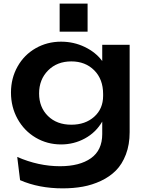

<svg xmlns="http://www.w3.org/2000/svg" viewBox="-20 -805 779 1050"><path d="M40 -298.8Q40 -377 75.9 -440.9Q111.8 -504.9 174.8 -541Q237.8 -577.1 314 -577.1Q383.3 -577.1 443.6 -548.1Q503.9 -519 539.1 -471.2V-560.1H689V-82Q689 -14.2 668.5 39.6Q647.9 93.3 614 127.4Q580.1 161.6 532.2 184.1Q484.4 206.5 433.1 215.8Q381.8 225.1 323.2 225.1Q192.4 225.1 89.8 180.2L74.2 53.2Q190.4 104 308.1 104Q415.5 104 477.3 60.3Q539.1 16.6 539.1 -71.8V-140.1Q503.9 -80.1 443.8 -47.6Q383.8 -15.1 314 -15.1Q238.3 -15.1 175.3 -52.2Q112.3 -89.4 76.2 -154.5Q40 -219.7 40 -298.8ZM193.8 -293.9Q193.8 -218.3 242.2 -170.7Q290.5 -123 370.1 -123Q446.3 -123 495.1 -166.5Q543.9 -210 543.9 -280.8V-291Q543.9 -371.6 495.4 -420.4Q446.8 -469.2 370.1 -469.2Q292 -469.2 242.9 -419.7Q193.8 -370.1 193.8 -293.9ZM306.2 -785.2H459V-631.8H306.2Z"/></svg>

Font: Mattone
Style: Regular
Weight: 400
Width: 6
Designer: Nunzio Mazzaferro
Foundry: Collletttivo
Version: Version 2.000;Glyphs 3.2 (3217)